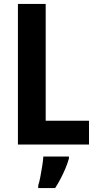

<svg xmlns="http://www.w3.org/2000/svg" viewBox="-20 -734 492 975"><path d="M71 0V-714H212V-121H432V0ZM330 71Q323 96 312 122Q301 148 288 173Q275 198 260 221H174V208Q180 190 185 163Q190 136 194.5 108.5Q199 81 200 61H330Z"/></svg>

Font: Noto Sans Khmer Condensed
Style: Bold
Weight: 700
Width: 3
Designer: Danh Hong and the Monotype Design Team
Foundry: Monotype Imaging Inc.
Version: Version 2.004